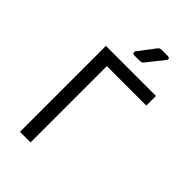

<svg xmlns="http://www.w3.org/2000/svg" viewBox="-276 -1051 1153 1153"><g transform="rotate(45 300.0 -475.0)"><path d="M130 0V-730H555V-648H220V0ZM293 -810Q281 -810 277 -817Q273 -824 280 -834L359 -938Q368 -950 383 -950H434Q447 -950 450.5 -943Q454 -936 446 -926L363 -822Q354 -810 339 -810Z"/></g></svg>

Font: Pitagon Sans Mono
Style: Regular
Weight: 400
Monospace: yes
Designer: Travis Tran
Foundry: Pitagon
Version: Version 1.001;gftools[0.9.26]